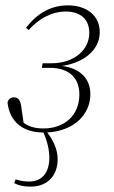

<svg xmlns="http://www.w3.org/2000/svg" viewBox="-20 -482 426 716"><path d="M141 12H142C156 44 164 77 164 106C164 157 141 195 88 195C71 195 54 192 38 187L33 201C49 209 67 214 93 214C163 214 195 167 195 112C195 78 181 44 156 12C260 6 317 -58 317 -131C317 -190 277 -228 211 -236C293 -248 352 -296 352 -362C352 -425 302 -462 233 -462C170 -462 118 -432 77 -378L87 -370C123 -411 172 -439 225 -439C276 -439 313 -414 313 -359C313 -298 259 -246 171 -246H139L136 -229H166C243 -229 276 -186 276 -130C276 -48 216 -3 143 -3C114 -3 91 -8 68 -24L59 -86C56 -107 49 -119 32 -119C20 -119 11 -112 8 -100C16 -29 64 12 141 12Z"/></svg>

Font: Source Serif 4 Display Light
Style: Italic
Weight: 300
Italic angle: -12°
Designer: Frank Grießhammer
Foundry: Adobe Systems Incorporated
Version: Version 4.004;hotconv 1.0.117;makeotfexe 2.5.65602